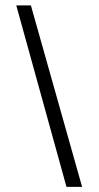

<svg xmlns="http://www.w3.org/2000/svg" viewBox="-20 -687 372 725"><path d="M41.5 -666.5H96.7L290 18.6H231Z"/></svg>

Font: VizhehAzad
Style: Regular
Weight: 400
Designer: damoon khanjanzadeh
Foundry: http://font-store.ir
Version: Version:0.0.3;RFB:1.2.5;Building:2016-04-04 21:25:54.909891